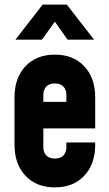

<svg xmlns="http://www.w3.org/2000/svg" viewBox="-20 -800 474 833"><path d="M218 -706 162 -628H47L165 -780H270L388 -628H273ZM393 -243H168V-162Q168 -139 181 -125.5Q194 -112 218 -112Q242 -112 255 -125.5Q268 -139 268 -162V-182H393V-172Q393 -88 345.5 -37.5Q298 13 218 13Q138 13 90.5 -37.5Q43 -88 43 -172V-378Q43 -462 90.5 -512.5Q138 -563 218 -563Q298 -563 345.5 -512.5Q393 -462 393 -378ZM168 -388V-358H268V-388Q268 -411 255 -424.5Q242 -438 218 -438Q194 -438 181 -424.5Q168 -411 168 -388Z"/></svg>

Font: Mohave Bold
Style: Regular
Weight: 700
Designer: Gumpita Rahayu
Foundry: Tokotype
Version: Version 2.002;PS 002.002;hotconv 1.0.88;makeotf.lib2.5.64775